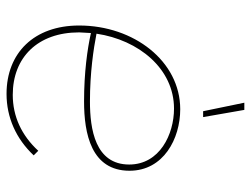

<svg xmlns="http://www.w3.org/2000/svg" viewBox="-110 -650 767 587"><g transform="rotate(90 273.5 -356.5)"><path d="M267 7C339 7 404 -22 455 -76L441 -90C394 -39 336 -12 270 -12C156 -12 79 -88 79 -215L81 -251C130 -240 202 -230 290 -230C389 -230 502 -252 502 -369C502 -473 404 -524 314 -524C167 -524 58 -382 58 -215C58 -77 142 7 267 7ZM320 -594H338L316 -720H294ZM83 -268C102 -397 190 -505 312 -505C391 -505 483 -461 483 -368C483 -264 375 -248 290 -248C202 -248 129 -259 83 -268Z"/></g></svg>

Font: Fixel Text 20240404 Thin
Style: Italic
Weight: 100
Width: 4
Italic angle: -10°
Designer: AlfaBravo + MacPaw
Foundry: Kyrylo Tkachov, Marchela Mozhyna, Serhii Makarenko, Maria Weinstein, Zakhar Kryvoshyya
Version: Version 1.211;Glyphs 3.2 (3225)